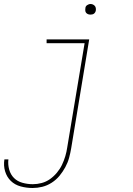

<svg xmlns="http://www.w3.org/2000/svg" viewBox="-43 -717 663 960"><path d="M120 223Q89 223 60 215Q31 207 11 187.5Q-9 168 -17.5 139.5Q-26 111 -21 80H-1Q-4 106 3 131Q10 156 27 173Q44 190 69.5 197Q95 204 121 204Q143 204 165.5 198Q188 192 207 178.5Q226 165 241.5 146.5Q257 128 267 107Q277 86 283.5 64Q290 42 293 21L380 -501H190V-520H403L313 24Q309 48 302.5 72Q296 96 283.5 119Q271 142 254.5 162Q238 182 215.5 196.5Q193 211 168.5 217Q144 223 120 223ZM409 -644Q403 -644 397.5 -646Q392 -648 388 -652.5Q384 -657 383.5 -663.5Q383 -670 384 -676Q384 -681 386.5 -685Q389 -689 393 -691.5Q397 -694 401 -695.5Q405 -697 410 -697Q416 -697 421.5 -694.5Q427 -692 431 -687.5Q435 -683 436 -676.5Q437 -670 436 -664Q435 -659 432.5 -655Q430 -651 426.5 -648.5Q423 -646 418.5 -645Q414 -644 409 -644Z"/></svg>

Font: Iosevka Thin Extended Oblique
Style: Regular
Weight: 100
Width: 7
Italic angle: -9°
Monospace: yes
Designer: Belleve Invis
Foundry: Belleve Invis
Version: Version 32.5.0; ttfautohint (v1.8.4)